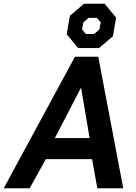

<svg xmlns="http://www.w3.org/2000/svg" viewBox="-59 -1002 725 1022"><path d="M340 -700H464L597 0H459L431 -155H185L99 0H-39ZM418 -267 373 -533H371L233 -267ZM296 -820 313 -918 388 -982H498L559 -908L542 -809L468 -746H357ZM442 -821 470 -845 477 -883 457 -907H413L385 -883L378 -845L398 -821Z"/></svg>

Font: Chakra Petch
Style: Bold Italic
Weight: 700
Italic angle: -10°
Designer: Katatrad Aksorn Co.,Ltd.
Foundry: Cadson Demak Co.,Ltd.
Version: Version 1.000; ttfautohint (v1.6)